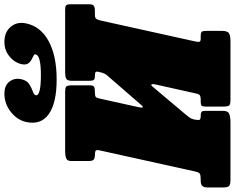

<svg xmlns="http://www.w3.org/2000/svg" viewBox="-154 -948 1066 871"><g transform="rotate(-90 378.5 -513.0)"><path d="M623 -1025.5Q668.5 -1025.5 692.5 -996.2Q716.5 -967 707 -925.5Q692.5 -860 625.8 -824.2Q559 -788.5 453 -788.5Q346.5 -788.5 296 -824.2Q245.5 -860 260 -926.5Q269 -967.5 306 -996.5Q343 -1025.5 388.5 -1025.5Q426 -1025.5 443.5 -1002.5Q461 -979.5 454 -948Q448.5 -923.5 431.5 -912.8Q414.5 -902 399 -896.8Q383.5 -891.5 381.5 -883.5Q376.5 -860 473 -860Q561.5 -860 567 -883.5Q568.5 -889.5 560.5 -893.5Q552.5 -897.5 542 -903Q531.5 -908.5 525 -919Q518.5 -929.5 522.5 -948Q529.5 -979.5 557.5 -1002.5Q585.5 -1025.5 623 -1025.5ZM487.5 -598Q490 -610 485.8 -612.5Q481.5 -615 469 -615H465Q457.5 -615 452.2 -618.8Q447 -622.5 447 -641V-719.5Q447 -740.5 456.8 -745.2Q466.5 -750 484 -750H769.5Q784 -750 789 -745.8Q794 -741.5 794 -725.5V-639Q794 -624.5 787 -619.8Q780 -615 764 -615H747Q733 -615 728.5 -609.5Q724 -604 720.5 -589.5L625.5 -160Q622.5 -146 624 -140.5Q625.5 -135 639.5 -135H649.5Q666.5 -135 670 -129.5Q673.5 -124 673.5 -106.5V-40.5Q673.5 -13 662.2 -6.5Q651 0 624.5 0H362Q340 0 335 -5.8Q330 -11.5 330 -35V-112.5Q330 -127 334.2 -131Q338.5 -135 352 -135H364Q374 -135 380.2 -138.2Q386.5 -141.5 390 -159L429.5 -336Q433.5 -352 430.8 -357.2Q428 -362.5 421 -354L296 -205.5Q291.5 -200.5 283.2 -189.8Q275 -179 273 -170.5L271.5 -164.5Q268 -148 269.5 -141.5Q271 -135 287.5 -135H288.5Q300 -135 305.2 -131.8Q310.5 -128.5 310.5 -114V-32.5Q310.5 -10.5 295.8 -5.2Q281 0 260.5 0H0.5Q-21 0 -29 -5.2Q-37 -10.5 -37 -33.5V-103Q-37 -120 -30.2 -127.5Q-23.5 -135 -6.5 -135H-2.5Q16 -135 23.8 -138.2Q31.5 -141.5 35.5 -160L131 -592Q134.5 -607.5 130 -611.2Q125.5 -615 109.5 -615H109Q97 -615 90 -619.8Q83 -624.5 83 -645V-722Q83 -740.5 95.2 -745.2Q107.5 -750 124.5 -750H394.5Q416 -750 421.2 -744.8Q426.5 -739.5 426.5 -716V-639Q426.5 -623 420 -619Q413.5 -615 398 -615H393Q379.5 -615 374.5 -611.5Q369.5 -608 366.5 -594L327 -415.5Q323.5 -400 327 -398.2Q330.5 -396.5 337 -404.5L471 -559Q481 -570 485.5 -589.5Z"/></g></svg>

Font: Besley* Condensed Fatface
Style: Italic
Weight: 900
Width: 3
Italic angle: -13°
Designer: Owen Earl
Foundry: indestructible type*
Version: Version 3.000; ttfautohint (v1.8.3)